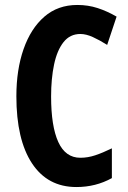

<svg xmlns="http://www.w3.org/2000/svg" viewBox="-20 -795 518 774"><path d="M304 -658Q262 -658 236 -625Q210 -592 198 -535Q186 -478 186 -406Q186 -286 215 -222.5Q244 -159 304 -159Q334 -159 364 -169Q394 -179 431 -197V-77Q366 -41 288 -41Q172 -41 109 -136.5Q46 -232 46 -407Q46 -514 75 -597Q104 -680 158.5 -727.5Q213 -775 292 -775Q335 -775 373.5 -762.5Q412 -750 450 -728L412 -614Q382 -633 354.5 -645.5Q327 -658 304 -658Z"/></svg>

Font: Noto Sans Tamil UI ExtraCondensed
Style: Bold
Weight: 700
Width: 2
Designer: Jelle Bosma - Monotype Design Team
Foundry: Monotype Imaging Inc.
Version: Version 2.004; ttfautohint (v1.8.4.7-5d5b)